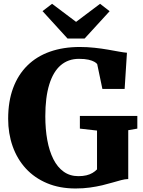

<svg xmlns="http://www.w3.org/2000/svg" viewBox="-20 -1006 770 1036"><path d="M387.5 11Q301.5 11 233.8 -17.5Q166 -46 119.2 -97Q72.5 -148 48.2 -216.8Q24 -285.5 24 -365Q24 -459 50.8 -531Q77.5 -603 127.8 -652.5Q178 -702 249.5 -727.2Q321 -752.5 410.5 -752.5Q451.5 -752.5 490.5 -748.2Q529.5 -744 563.5 -738Q597.5 -732 623.8 -727.2Q650 -722.5 665 -721.5L652.5 -526H532.5L504.5 -660Q500.5 -666 489.2 -672.5Q478 -679 457.8 -683.8Q437.5 -688.5 406 -688.5Q348 -688.5 307.5 -653.8Q267 -619 245.8 -550Q224.5 -481 224.5 -379Q224.5 -309 235.2 -250Q246 -191 268 -147.2Q290 -103.5 323.8 -79.5Q357.5 -55.5 403 -55.5Q427.5 -55.5 446.2 -60Q465 -64.5 479.2 -73Q493.5 -81.5 503.5 -92V-301.5L411 -312V-380.5H721V-312L672 -303.5V-40Q654.5 -39.5 633.5 -34Q612.5 -28.5 587.2 -21Q562 -13.5 531.5 -6.2Q501 1 465 6Q429 11 387.5 11ZM344.5 -798 209.5 -946 261 -985.5 390.5 -888 520 -985.5 571.5 -945.5 436.5 -798Z"/></svg>

Font: Merriweather 28pt Black
Style: Regular
Weight: 900
Version: Version 2.100